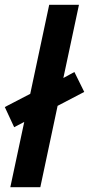

<svg xmlns="http://www.w3.org/2000/svg" viewBox="-24 -780 371 800"><path d="M144 0 216 -339 327 -397 286 -480 240 -455 305 -760H181L102 -389L-4 -334L35 -250L77 -272L19 0Z"/></svg>

Font: Noto Sans UI SemiCondensed
Style: Bold Italic
Weight: 700
Width: 4
Designer: Monotype Design Team
Foundry: Monotype Imaging Inc.
Version: 1.001